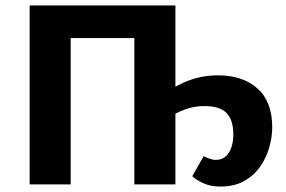

<svg xmlns="http://www.w3.org/2000/svg" viewBox="-20 -678 1053 706"><path d="M791 8Q754 8 727 -4.5Q700 -17 687 -30L729 -104Q740 -98 752 -94Q764 -90 773 -90Q795 -90 809 -102Q823 -114 830.5 -135.5Q838 -157 838 -183Q838 -237 813 -262.5Q788 -288 732 -288Q694 -288 660 -275.5Q626 -263 601 -245L580 -328Q606 -349 637 -365.5Q668 -382 704.5 -391.5Q741 -401 781 -401Q873 -401 927 -352.5Q981 -304 981 -210Q981 -174 970 -135.5Q959 -97 936 -64.5Q913 -32 877 -12Q841 8 791 8ZM89 0V-658H240V0ZM474 0V-658H625V0ZM137 -538V-658H576V-538Z"/></svg>

Font: Ysabeau SC ExtraBold
Style: Regular
Weight: 800
Designer: Christian Thalmann (Catharsis Fonts)
Version: Version 2.001;gftools[0.9.30]; featfreeze: smcp